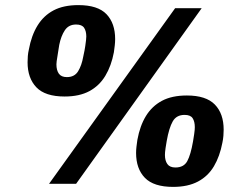

<svg xmlns="http://www.w3.org/2000/svg" viewBox="-20 -720 955 752"><path d="M172 0 666 -688H770L278 0ZM233 -342Q157 -342 122.5 -378Q88 -414 88 -476Q88 -488 89 -500.5Q90 -513 93 -526Q103 -581 127 -620Q151 -659 190 -679.5Q229 -700 287 -700Q363 -700 397 -664.5Q431 -629 431 -567Q431 -555 429.5 -542Q428 -529 426 -515Q416 -462 392.5 -423Q369 -384 330 -363Q291 -342 233 -342ZM658 12Q582 12 547.5 -23.5Q513 -59 513 -121Q513 -133 514.5 -145.5Q516 -158 518 -172Q528 -227 551.5 -265.5Q575 -304 614 -325Q653 -346 712 -346Q787 -346 821.5 -310.5Q856 -275 856 -212Q856 -201 855 -188Q854 -175 851 -161Q841 -108 818 -69Q795 -30 755.5 -9Q716 12 658 12ZM242 -418Q272 -418 286 -441Q300 -464 306 -498Q312 -525 314 -540Q316 -555 317 -563Q318 -571 318 -577Q318 -598 309.5 -611Q301 -624 278 -624Q249 -624 234 -601.5Q219 -579 212 -544Q208 -518 205.5 -503Q203 -488 202 -480.5Q201 -473 201 -468Q201 -445 210.5 -431.5Q220 -418 242 -418ZM667 -64Q700 -64 713.5 -89Q727 -114 736 -166Q739 -184 740.5 -194.5Q742 -205 742.5 -211Q743 -217 743 -222Q743 -244 734.5 -257Q726 -270 703 -270Q671 -270 656.5 -244.5Q642 -219 633 -168Q630 -151 628.5 -140.5Q627 -130 626.5 -124Q626 -118 626 -113Q626 -91 635.5 -77.5Q645 -64 667 -64Z"/></svg>

Font: Archivo SemiCondensed Black
Style: Italic
Weight: 900
Width: 4
Italic angle: -10°
Designer: Hector Gatti
Foundry: Omnibus-Type
Version: Version 2.001